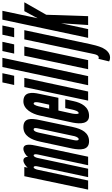

<svg xmlns="http://www.w3.org/2000/svg" viewBox="307 -1096 963 1646"><g transform="rotate(-90 789.0 -273.5)"><path d="M257 -431C259 -443 268 -467 279 -467C290 -467 291 -452 287 -431L195 0H268L363 -448C370 -481 386 -555 336 -555C314 -555 280 -537 266 -515C268 -535 258 -555 236 -555C217 -555 190 -538 174 -518L180 -547H101L-14 0H64L156 -431C160 -450 168 -467 177 -467C187 -467 190 -454 185 -433L93 0H165Z M582 -414C599 -491 601 -555 521 -555C447 -555 413 -487 397 -411L338 -136C325 -68 322 8 400 8C472 8 505 -49 523 -133ZM446 -126C445 -117 435 -81 419 -81C405 -81 406 -104 411 -126L474 -421C480 -448 488 -467 502 -467C518 -467 515 -446 509 -421Z M685 -196 672 -136C668 -117 658 -81 642 -81C631 -81 634 -114 638 -136L664 -255H773L807 -418C821 -481 826 -555 742 -555C675 -555 635 -480 621 -415L560 -130C548 -67 549 8 618 8C695 8 730 -56 745 -127L760 -196ZM697 -411C700 -427 710 -467 723 -467C740 -467 737 -438 731 -411L714 -334H680Z M883 -634H962L984 -735H905ZM827 0 944 -547H865L749 0Z M959 0 1116 -735H1037L881 0Z M1152 -634H1231L1253 -735H1174ZM1096 0 1213 -547H1134L1018 0Z M1292 -634H1371L1393 -735H1314ZM1274 -547 1151 36C1146 59 1140 101 1107 89L1085 180C1099 187 1108 188 1119 188C1157 188 1185 157 1202 122C1218 86 1228 42 1234 14L1353 -547Z M1443 -735 1287 0H1362L1412 -232L1397 0H1473L1485 -359L1592 -547H1516L1455 -433L1519 -735Z"/></g></svg>

Font: League Gothic Condensed Italic
Style: Regular
Weight: 400
Width: 3
Designer: Tyler Finck
Foundry: The League of Moveable Type
Version: Version 1.001;PS 001.001;hotconv 1.0.56;makeotf.lib2.0.21325